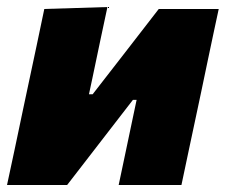

<svg xmlns="http://www.w3.org/2000/svg" viewBox="-27 -526 642 546"><path d="M-7 0Q4.5 -52.5 14.8 -101.8Q25 -151 38.5 -214.5L49 -264Q66 -343 77 -395.5Q88 -448 99 -500.5L278.5 -506Q268.5 -459.5 259 -414.5Q249.5 -369.5 235.5 -302.5L226 -258H236.5L320 -365.5Q371.5 -431.5 424.5 -500.5H595Q587.5 -465.5 580.2 -431.5Q573 -397.5 564.5 -357.2Q556 -317 545 -264L534.5 -214.5Q521 -151.5 510.5 -101.8Q500 -52 489 0H310.5Q321 -49.5 330.5 -94.8Q340 -140 352 -197L361.5 -242H351L271 -138.5Q244.5 -104 217.5 -69.2Q190.5 -34.5 164 0Z"/></svg>

Font: Commissioner ExtraBold
Style: Italic
Weight: 800
Italic angle: -12°
Designer: Kostas Bartsokas
Foundry: Kostas Bartsokas
Version: Version 1.000; ttfautohint (v1.8.3)